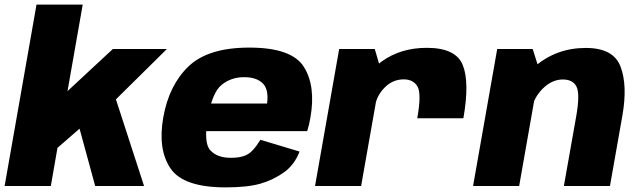

<svg xmlns="http://www.w3.org/2000/svg" viewBox="-32 -805 2766 831"><path d="M-12 0H188L230.5 -244L204 -154L348.5 -279.5L305.5 -273L380 0H591.5L466.5 -385L449 -354.5L690.5 -593H456.5L209.5 -363.5L247 -335.5L326 -785H126Z M944 6 966.5 -122Q908 -122 878.2 -154.5Q848.5 -187 867.5 -296Q886.5 -405 927.5 -438Q968.5 -471 1024.5 -471Q1081 -471 1107.8 -441.5Q1134.5 -412 1121.5 -340.5L1131 -357H861L840 -237.5H1297.5Q1306 -263.5 1311.5 -296Q1335.5 -432.5 1283 -515.8Q1230.5 -599 1047 -599Q868.5 -599 783.8 -517.5Q699 -436 674.5 -296Q650.5 -157.5 706.2 -75.8Q762 6 944 6ZM966.5 -122 944 6Q1039.5 6 1095.5 -10.2Q1151.5 -26.5 1197 -59Q1242.5 -91.5 1264.5 -149L1095 -200Q1079 -173.5 1062.5 -155.5Q1046 -137.5 1023.8 -129.8Q1001.5 -122 966.5 -122Z M1774 -293H1973.5Q2001 -448.5 1971 -523.2Q1941 -598 1815.5 -598Q1702 -598 1620.2 -539Q1538.5 -480 1522.5 -392.5L1592 -349.5Q1599.5 -393 1634 -427.2Q1668.5 -461.5 1715.5 -461.5Q1756.5 -461.5 1774.8 -431Q1793 -400.5 1774 -293ZM1331.5 0H1531L1618.5 -496L1590 -593H1436Z M2015.5 0H2215L2303 -500L2273.5 -593H2120ZM2408.5 0H2608L2662 -306Q2684.5 -435 2654 -516.2Q2623.5 -597.5 2503.5 -597.5Q2375 -597.5 2281.2 -515.8Q2187.5 -434 2173 -353L2263 -312Q2275 -379.5 2315.8 -420.2Q2356.5 -461 2404 -461Q2447.5 -461 2463.2 -430Q2479 -399 2462 -302Z"/></svg>

Font: Anybody UltraCondensed Thin ExtraBold
Style: Italic
Weight: 800
Italic angle: -10°
Version: Version 1.111